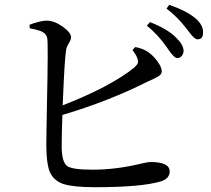

<svg xmlns="http://www.w3.org/2000/svg" viewBox="-20 -790 879 800"><path d="M376 -10Q286 -10 245 -23Q203 -37 187 -75Q174 -106 173 -180Q173 -221 176 -372Q181 -606 177 -630Q174 -648 157 -657Q142 -665 104 -672L103 -687Q108 -688 117 -692Q158 -705 176 -704Q208 -703 242 -678.5Q276 -654 276 -635Q276 -625 268 -612Q257 -595 255 -579Q249 -541 242 -369Q241 -357 241 -351Q334 -387 415 -429Q497 -473 540 -509Q552 -520 554 -527Q557 -535 552 -548Q548 -560 532 -582L544 -594Q576 -588 598 -572.5Q620 -557 637 -533Q654 -509 654 -493Q654 -482 643 -474Q636 -469 615 -459Q601 -453 593 -449Q432 -368 240 -311Q237 -227 237 -181Q237 -115 260 -98Q281 -83 365 -83Q464 -83 567 -108Q597 -115 606 -115Q687 -115 687 -76Q687 -47 653 -35Q572 -10 376 -10ZM684 -580Q678 -588 675 -593Q639 -645 592 -683L605 -698Q680 -668 714 -633Q745 -603 745 -577Q744 -564 736 -555.5Q728 -547 716.5 -548.5Q705 -550 684 -580ZM802 -626Q790 -627 770 -654Q761 -666 756 -672Q718 -721 674 -754L685 -770Q759 -744 794 -714Q828 -685 826 -653Q826 -626 802 -626Z"/></svg>

Font: GenRyuMin TW M
Style: Regular
Weight: 500
Version: Version 1.501;PS 1;hotconv 16.6.51;makeotf.lib2.5.65220